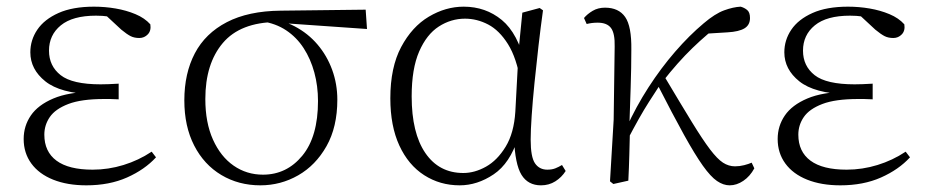

<svg xmlns="http://www.w3.org/2000/svg" viewBox="-20 -542 2786 576"><path d="M239 14Q182 14 139.5 -3Q97 -20 74 -51.5Q51 -83 51 -125Q51 -164 72.5 -195.5Q94 -227 140 -246.5Q186 -266 259 -267V-259Q161 -262 116 -298Q71 -334 71 -385Q71 -422 92 -453Q113 -484 155.5 -503Q198 -522 262 -522Q295 -522 327 -516.5Q359 -511 386.5 -499.5Q414 -488 431 -469Q434 -450 423.5 -439Q413 -428 398 -428Q383 -428 372 -433.5Q361 -439 344 -453L289 -504L343 -502L347 -485Q322 -490 305 -492.5Q288 -495 268 -495Q198 -495 162.5 -466Q127 -437 127 -390Q127 -344 162 -316.5Q197 -289 282 -289Q293 -289 305.5 -289.5Q318 -290 336 -291V-244Q318 -245 309.5 -245Q301 -245 293 -245Q224 -245 185 -230Q146 -215 129.5 -191Q113 -167 113 -138Q113 -87 149.5 -60Q186 -33 258 -33Q305 -33 350.5 -47Q396 -61 435 -87L448 -70Q414 -33 361 -9.5Q308 14 239 14Z M761 14Q696 14 644 -17Q592 -48 562.5 -105.5Q533 -163 533 -241Q533 -322 564.5 -382Q596 -442 660.5 -475.5Q725 -509 822 -510L1077 -513L1081 -455L823 -473L810 -476Q701 -475 648.5 -413Q596 -351 596 -245Q596 -174 619 -123Q642 -72 681 -45Q720 -18 769 -18Q840 -18 887 -75Q934 -132 934 -239Q934 -284 923 -324.5Q912 -365 891 -397.5Q870 -430 838.5 -451Q807 -472 765 -478L775 -487Q824 -484 864 -463Q904 -442 932.5 -408.5Q961 -375 976.5 -332.5Q992 -290 992 -243Q992 -161 959.5 -103.5Q927 -46 874.5 -16Q822 14 761 14Z M1359 14Q1300 14 1252.5 -16.5Q1205 -47 1178 -105.5Q1151 -164 1151 -247Q1151 -340 1183.5 -401Q1216 -462 1266.5 -492Q1317 -522 1371 -522Q1437 -522 1485.5 -482Q1534 -442 1556 -349H1564L1542 -296Q1530 -368 1504 -409.5Q1478 -451 1444.5 -468.5Q1411 -486 1375 -486Q1333 -486 1296.5 -462.5Q1260 -439 1237.5 -387.5Q1215 -336 1215 -253Q1215 -143 1256 -83Q1297 -23 1370 -23Q1404 -23 1438 -42Q1472 -61 1497 -102Q1522 -143 1526 -207L1536 -393L1547 -504L1599 -518L1609 -511Q1602 -461 1595.5 -404.5Q1589 -348 1583.5 -293.5Q1578 -239 1575 -194.5Q1572 -150 1572 -123Q1572 -71 1585 -52Q1598 -33 1622 -33Q1636 -33 1646 -37Q1656 -41 1666 -47L1677 -29Q1665 -10 1646 2Q1627 14 1603 14Q1564 14 1544.5 -17.5Q1525 -49 1522 -128H1534Q1510 -52 1461 -19Q1412 14 1359 14Z M1820 10 1810 2 1821 -183 1824 -402Q1825 -442 1813 -458Q1801 -474 1773 -474Q1764 -474 1756 -473Q1748 -472 1740 -470L1732 -488Q1742 -500 1758 -509.5Q1774 -519 1795 -519Q1836 -519 1855.5 -491Q1875 -463 1874 -393Q1874 -339 1872 -279.5Q1870 -220 1868 -161L1870 -158Q1869 -118 1868 -78.5Q1867 -39 1865 0ZM1859 -116 1845 -145H1853L1859 -158Q1888 -222 1925.5 -280Q1963 -338 2005.5 -387Q2048 -436 2091 -472Q2125 -501 2152.5 -511Q2180 -521 2202 -522Q2213 -519 2221.5 -512Q2230 -505 2230 -488Q2230 -467 2213.5 -457Q2197 -447 2163 -445L2082 -440L2149 -476Q2102 -441 2057.5 -398Q2013 -355 1967 -296L1961 -289Q1942 -260 1927 -236.5Q1912 -213 1896.5 -185.5Q1881 -158 1859 -116ZM2169 14Q2150 14 2131 1Q2112 -12 2088.5 -45Q2065 -78 2032 -137.5Q1999 -197 1951 -291L1973 -313Q2023 -229 2055.5 -176Q2088 -123 2110 -94Q2132 -65 2149 -54Q2166 -43 2185 -43Q2199 -43 2212.5 -46.5Q2226 -50 2235 -54L2243 -37Q2230 -13 2210 0.5Q2190 14 2169 14Z M2501 14Q2444 14 2401.5 -3Q2359 -20 2336 -51.5Q2313 -83 2313 -125Q2313 -164 2334.5 -195.5Q2356 -227 2402 -246.5Q2448 -266 2521 -267V-259Q2423 -262 2378 -298Q2333 -334 2333 -385Q2333 -422 2354 -453Q2375 -484 2417.5 -503Q2460 -522 2524 -522Q2557 -522 2589 -516.5Q2621 -511 2648.5 -499.5Q2676 -488 2693 -469Q2696 -450 2685.5 -439Q2675 -428 2660 -428Q2645 -428 2634 -433.5Q2623 -439 2606 -453L2551 -504L2605 -502L2609 -485Q2584 -490 2567 -492.5Q2550 -495 2530 -495Q2460 -495 2424.5 -466Q2389 -437 2389 -390Q2389 -344 2424 -316.5Q2459 -289 2544 -289Q2555 -289 2567.5 -289.5Q2580 -290 2598 -291V-244Q2580 -245 2571.5 -245Q2563 -245 2555 -245Q2486 -245 2447 -230Q2408 -215 2391.5 -191Q2375 -167 2375 -138Q2375 -87 2411.5 -60Q2448 -33 2520 -33Q2567 -33 2612.5 -47Q2658 -61 2697 -87L2710 -70Q2676 -33 2623 -9.5Q2570 14 2501 14Z"/></svg>

Font: Noto Serif JP
Style: Regular
Weight: 200
Designer: Ryoko NISHIZUKA 西塚涼子 (kana & ideographs); Frank Grießhammer (Latin, Greek & Cyrillic); Wenlong ZHANG 张文龙 (bopomofo); San
Foundry: Adobe
Version: Version 2.001;hotconv 1.1.0;makeotfexe 2.6.0